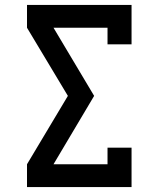

<svg xmlns="http://www.w3.org/2000/svg" viewBox="-20 -755 640 775"><path d="M89 0V-92L254 -368L89 -643V-735H511V-576H414V-643H196L360 -368L196 -92H414V-159H511V0Z"/></svg>

Font: Iosevka Etoile Semibold
Style: Regular
Weight: 600
Designer: Belleve Invis
Foundry: Belleve Invis
Version: Version 22.1.2; ttfautohint (v1.8.4)